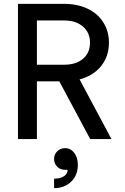

<svg xmlns="http://www.w3.org/2000/svg" viewBox="-20 -720 649 994"><path d="M330 159H316Q292 159 276 143Q260 127 260 103Q260 79 276.5 63Q293 47 317 47Q346 47 364.5 71.5Q383 96 383 134Q383 187 348.5 220.5Q314 254 260 254V205Q292 205 311 192.5Q330 180 330 159ZM544 -499Q544 -428 503 -377.5Q462 -327 392 -309L557 0H447L287 -299H171V0H73V-700H313Q381 -700 433.5 -675Q486 -650 515 -604Q544 -558 544 -499ZM446 -499Q446 -551 409.5 -582.5Q373 -614 313 -614H171V-385H313Q374 -385 410 -416Q446 -447 446 -499Z"/></svg>

Font: MedMera Sans Display
Style: Regular
Weight: 500
Designer: Kasper Nordkvist
Foundry: UNCUT.wtf
Version: Version 1.300